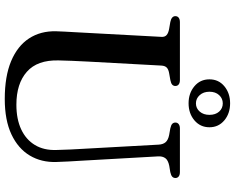

<svg xmlns="http://www.w3.org/2000/svg" viewBox="-108 -838 963 786"><g transform="rotate(90 373.0 -444.5)"><path d="M589.2 -294.4 571.6 -613.1Q570.5 -631.5 561.5 -641.6Q552.5 -651.8 532.6 -655.8L505.2 -660.7Q491.1 -663.8 486.2 -668.9Q481.2 -674 481.2 -681.7Q481.2 -690 487.7 -695Q494.1 -700 505.6 -700H683.6Q695.6 -700 701.9 -695Q708.2 -690 708.2 -681.7Q708.2 -673.7 702.8 -668.6Q697.4 -663.6 684 -660.6L658.3 -656.4Q634.9 -651.6 626.8 -640Q618.6 -628.5 619.7 -610.6L637.6 -293.6Q639.2 -268.6 640.5 -244.6Q641.7 -220.6 642.6 -194.6Q644.7 -133.1 616.2 -85.4Q587.6 -37.6 529.6 -10.3Q471.5 17 384.6 17Q292.3 17 230.1 -8.9Q167.9 -34.9 136.9 -82.2Q106 -129.4 107.5 -193.2Q107.8 -206.5 108.9 -226.9Q110 -247.3 111.4 -271.7Q112.8 -296.2 114.1 -321.6L130.4 -623.9Q131.4 -638.1 123.2 -645.4Q115.1 -652.8 97.4 -655.9L69.8 -660.7Q45.6 -665.6 45.6 -681.4Q45.6 -690 52 -695Q58.5 -700 70.5 -700H306.9Q318.9 -700 325.2 -695Q331.5 -690 331.5 -681.4Q331.5 -673.7 326.2 -668.6Q320.9 -663.6 307.3 -660.9L279.3 -655.9Q263.5 -653.2 256.3 -646.2Q249 -639.2 248 -624.7L231.6 -323.4Q229.6 -286.9 228.5 -257.4Q227.4 -227.9 226.8 -203.2Q224.7 -116.3 273.3 -73.5Q321.8 -30.6 408.2 -30.6Q467.2 -30.6 509.2 -50.3Q551.1 -69.9 573.2 -106.6Q595.3 -143.3 593.5 -194.4Q592.6 -228.7 591.5 -251.7Q590.4 -274.7 589.2 -294.4ZM402.3 -735.5Q361.2 -735.5 332.8 -759.2Q304.3 -782.9 304.3 -820.9Q304.3 -858.6 332.8 -882.1Q361.2 -905.5 402.3 -905.5Q444 -905.5 472.3 -881.8Q500.5 -858 500.5 -820.9Q500.5 -783.5 472.3 -759.5Q444 -735.5 402.3 -735.5ZM402.7 -875.5Q382.7 -875.5 368.9 -860.6Q355 -845.6 355 -820.9Q355 -796.5 368.9 -781.1Q382.7 -765.6 402.7 -765.6Q423 -765.6 436.4 -781.2Q449.7 -796.7 449.7 -820.9Q449.7 -845.6 436.4 -860.6Q423 -875.5 402.7 -875.5Z"/></g></svg>

Font: Fraunces
Style: Regular
Weight: 900
Version: Version 1.000;[b76b70a41]